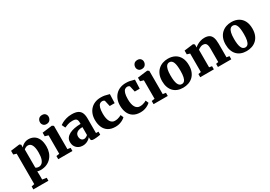

<svg xmlns="http://www.w3.org/2000/svg" viewBox="31 -1976 4754 3378"><g transform="rotate(-30 2407.5 -287.0)"><path d="M36 241.5V181.5L96 168.5V-449.5L36 -467.5V-543L215 -566.5H218L245 -545.5L244.5 -491.5Q258 -509.5 280.5 -527Q303 -544.5 333.2 -556Q363.5 -567.5 398.5 -567.5Q458.5 -567.5 507.5 -539.8Q556.5 -512 585.5 -452Q614.5 -392 614.5 -295.5Q614.5 -234.5 595.8 -179.2Q577 -124 539.2 -81Q501.5 -38 446.5 -13.5Q391.5 11 318 11Q300.5 11 282.2 7.8Q264 4.5 254 1L257 81V168.5L341.5 181.5V241.5ZM320.5 -53.5Q353.5 -53.5 381 -75Q408.5 -96.5 424.8 -145.5Q441 -194.5 441 -278Q441 -331 433.5 -368.8Q426 -406.5 412.2 -430.5Q398.5 -454.5 379.8 -465.8Q361 -477 339 -477Q320.5 -477 304.5 -471.5Q288.5 -466 276.2 -457.8Q264 -449.5 257 -441V-75Q264 -66.5 281 -60Q298 -53.5 320.5 -53.5Z M681 0V-64L743.5 -73.5V-449L676 -468.5V-541L876 -566.5H878.5L909 -545.5V-73L969.5 -64V0ZM812 -637.5Q770.5 -637.5 748.5 -663.5Q726.5 -689.5 726.5 -720.5Q726.5 -760.5 750.5 -788.5Q774.5 -816.5 821.5 -816.5H822.5Q864.5 -816.5 886.5 -791.5Q908.5 -766.5 908.5 -735.5Q908.5 -696 884.2 -666.8Q860 -637.5 813 -637.5Z M1177 11Q1131.5 11 1093.2 -9Q1055 -29 1032.2 -66.8Q1009.5 -104.5 1009.5 -158.5Q1009.5 -204 1033.8 -238.2Q1058 -272.5 1101.8 -295.2Q1145.5 -318 1204.2 -329.5Q1263 -341 1331.5 -341.5V-363Q1331.5 -397 1324 -418.5Q1316.5 -440 1295.5 -450.5Q1274.5 -461 1233.5 -461Q1176.5 -461 1134 -445.8Q1091.5 -430.5 1067.5 -419.5L1033.5 -489.5Q1047 -500.5 1081.5 -518.8Q1116 -537 1166.5 -551.8Q1217 -566.5 1277.5 -566.5Q1356 -566.5 1401.5 -543.8Q1447 -521 1466.5 -475.8Q1486 -430.5 1486 -362.5V-66L1536.5 -65.5V-4.5Q1525 -2 1501.8 1.5Q1478.5 5 1451.8 7.8Q1425 10.5 1403.5 10.5Q1365 10.5 1352.5 -0.5Q1340 -11.5 1340 -43V-67Q1327.5 -50.5 1304.8 -32.2Q1282 -14 1249.8 -1.5Q1217.5 11 1177 11ZM1255 -80Q1273 -80 1294.8 -90.5Q1316.5 -101 1331.5 -116V-276.5Q1277 -276.5 1243.8 -262Q1210.5 -247.5 1195.8 -224.8Q1181 -202 1181 -175Q1181 -145 1190.2 -124Q1199.5 -103 1216 -91.5Q1232.5 -80 1255 -80Z M1844 11Q1753.5 11 1696 -25.8Q1638.5 -62.5 1611.2 -126.8Q1584 -191 1584 -272.5Q1584 -340 1604.5 -394.2Q1625 -448.5 1662.8 -487.5Q1700.5 -526.5 1753 -547Q1805.5 -567.5 1869.5 -567.5Q1916 -567.5 1948 -561Q1980 -554.5 2002.2 -547.2Q2024.5 -540 2040.5 -537.5L2033.5 -357.5H1933L1907 -472.5Q1905 -482 1896.8 -487.5Q1888.5 -493 1877.8 -495.5Q1867 -498 1858.5 -498Q1829.5 -498 1807.5 -479.8Q1785.5 -461.5 1772.8 -419Q1760 -376.5 1759.5 -302Q1759.5 -248.5 1768 -207.8Q1776.5 -167 1792.8 -140.2Q1809 -113.5 1832 -99.8Q1855 -86 1883 -86Q1913.5 -86 1938 -91.5Q1962.5 -97 1982.8 -105.8Q2003 -114.5 2018.5 -124L2043.5 -66.5Q2031.5 -53 2003.2 -34.8Q1975 -16.5 1934.2 -2.8Q1893.5 11 1844 11Z M2353 11Q2262.5 11 2205 -25.8Q2147.5 -62.5 2120.2 -126.8Q2093 -191 2093 -272.5Q2093 -340 2113.5 -394.2Q2134 -448.5 2171.8 -487.5Q2209.5 -526.5 2262 -547Q2314.5 -567.5 2378.5 -567.5Q2425 -567.5 2457 -561Q2489 -554.5 2511.2 -547.2Q2533.5 -540 2549.5 -537.5L2542.5 -357.5H2442L2416 -472.5Q2414 -482 2405.8 -487.5Q2397.5 -493 2386.8 -495.5Q2376 -498 2367.5 -498Q2338.5 -498 2316.5 -479.8Q2294.5 -461.5 2281.8 -419Q2269 -376.5 2268.5 -302Q2268.5 -248.5 2277 -207.8Q2285.5 -167 2301.8 -140.2Q2318 -113.5 2341 -99.8Q2364 -86 2392 -86Q2422.5 -86 2447 -91.5Q2471.5 -97 2491.8 -105.8Q2512 -114.5 2527.5 -124L2552.5 -66.5Q2540.5 -53 2512.2 -34.8Q2484 -16.5 2443.2 -2.8Q2402.5 11 2353 11Z M2617.5 0V-64L2680 -73.5V-449L2612.5 -468.5V-541L2812.5 -566.5H2815L2845.5 -545.5V-73L2906 -64V0ZM2748.5 -637.5Q2707 -637.5 2685 -663.5Q2663 -689.5 2663 -720.5Q2663 -760.5 2687 -788.5Q2711 -816.5 2758 -816.5H2759Q2801 -816.5 2823 -791.5Q2845 -766.5 2845 -735.5Q2845 -696 2820.8 -666.8Q2796.5 -637.5 2749.5 -637.5Z M2949.5 -273.5Q2949.5 -348.5 2972.2 -403.8Q2995 -459 3034.5 -495.5Q3074 -532 3124.5 -549.8Q3175 -567.5 3231.5 -567.5Q3314.5 -567.5 3374.5 -534Q3434.5 -500.5 3467 -437.2Q3499.5 -374 3499.5 -283Q3499.5 -206 3476.8 -150.5Q3454 -95 3414.8 -59.2Q3375.5 -23.5 3324.5 -6.2Q3273.5 11 3217 11Q3155.5 11 3106 -7.8Q3056.5 -26.5 3021.8 -63Q2987 -99.5 2968.2 -152.5Q2949.5 -205.5 2949.5 -273.5ZM3227 -56.5Q3259 -56.5 3279.8 -79Q3300.5 -101.5 3311 -149Q3321.5 -196.5 3321.5 -270.5Q3321.5 -327 3316.5 -370Q3311.5 -413 3300 -441.8Q3288.5 -470.5 3270 -485.2Q3251.5 -500 3225 -500Q3193.5 -500 3171.8 -477.5Q3150 -455 3138.8 -407.8Q3127.5 -360.5 3127.5 -286Q3127.5 -229 3133.2 -186Q3139 -143 3151 -114.5Q3163 -86 3181.8 -71.2Q3200.5 -56.5 3227 -56.5Z M3620.5 -73.5V-449L3561.5 -467.5V-543.5L3743 -566.5H3746.5L3773 -545.5V-509L3772 -485Q3793 -505 3824 -523.2Q3855 -541.5 3892.8 -553.2Q3930.5 -565 3972 -565Q4030.5 -565 4067.8 -544.2Q4105 -523.5 4123 -476.5Q4141 -429.5 4141 -351.5V-73L4196.5 -64V0H3925V-64L3973.5 -73V-347Q3973.5 -393 3965 -420Q3956.5 -447 3938.2 -459Q3920 -471 3890.5 -471Q3869 -471 3849.8 -464.2Q3830.5 -457.5 3814.8 -447.5Q3799 -437.5 3787.5 -429V-73.5L3842.5 -64V0H3565.5V-64Z M4239 -273.5Q4239 -348.5 4261.8 -403.8Q4284.5 -459 4324 -495.5Q4363.5 -532 4414 -549.8Q4464.5 -567.5 4521 -567.5Q4604 -567.5 4664 -534Q4724 -500.5 4756.5 -437.2Q4789 -374 4789 -283Q4789 -206 4766.2 -150.5Q4743.5 -95 4704.2 -59.2Q4665 -23.5 4614 -6.2Q4563 11 4506.5 11Q4445 11 4395.5 -7.8Q4346 -26.5 4311.2 -63Q4276.5 -99.5 4257.8 -152.5Q4239 -205.5 4239 -273.5ZM4516.5 -56.5Q4548.5 -56.5 4569.2 -79Q4590 -101.5 4600.5 -149Q4611 -196.5 4611 -270.5Q4611 -327 4606 -370Q4601 -413 4589.5 -441.8Q4578 -470.5 4559.5 -485.2Q4541 -500 4514.5 -500Q4483 -500 4461.2 -477.5Q4439.5 -455 4428.2 -407.8Q4417 -360.5 4417 -286Q4417 -229 4422.8 -186Q4428.5 -143 4440.5 -114.5Q4452.5 -86 4471.2 -71.2Q4490 -56.5 4516.5 -56.5Z"/></g></svg>

Font: Merriweather 24pt Black
Style: Regular
Weight: 900
Designer: Eben Sorkin
Foundry: Eben Sorkin
Version: Version 2.100